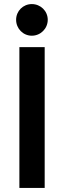

<svg xmlns="http://www.w3.org/2000/svg" viewBox="-20 -921 314 941"><path d="M136 -746C179 -746 214 -781 214 -824C214 -867 179 -901 136 -901C93 -901 59 -867 59 -824C59 -781 93 -746 136 -746ZM75 0H199V-690H75Z"/></svg>

Font: FREAK Grotesk Next
Style: Bold
Weight: 700
Width: 3
Designer: La Scuola Open Source
Foundry: La Scuola Open Source
Version: Version 1.000;PS 1.0;hotconv 1.0.72;makeotf.lib2.5.5900